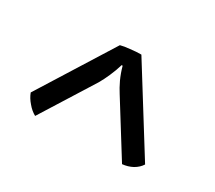

<svg xmlns="http://www.w3.org/2000/svg" viewBox="-79 -824 728 651"><g transform="rotate(30 285.0 -498.0)"><path d="M314.5 -677.7Q293.9 -677.7 271.5 -674.8Q250 -672.9 235.4 -668.9Q174.8 -572.3 53.7 -378.9Q60.5 -360.4 75.2 -343.8Q88.9 -327.1 106.4 -317.4Q149.4 -385.7 236.3 -524.4Q246.1 -541 256.8 -565.4Q267.6 -589.8 274.4 -613.3Q275.4 -613.3 278.3 -613.3Q285.2 -587.9 295.9 -564.5Q306.6 -542 317.4 -525.4Q359.4 -458 443.4 -323.2Q464.8 -325.2 483.4 -335Q502 -345.7 511.7 -361.3Q446.3 -466.8 314.5 -677.7Z"/></g></svg>

Font: cl
Style: Regular
Weight: 400
Designer: Mitja Miklavcic
Version: Version 1.0